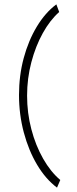

<svg xmlns="http://www.w3.org/2000/svg" viewBox="-20 -755 353 879"><path d="M241 104Q189 65 150 -0.5Q111 -66 89 -148.5Q67 -231 67 -320Q67 -409 88.5 -489Q110 -569 148.5 -633Q187 -697 238 -735L251 -700Q209 -663 176 -603.5Q143 -544 123.5 -470Q104 -396 104 -317Q104 -238 123.5 -163.5Q143 -89 177.5 -28.5Q212 32 256 69Z"/></svg>

Font: Inconsolata ExtraCondensed Light
Style: Regular
Weight: 300
Width: 2
Monospace: yes
Designer: Raph Levien, Cyreal, Brenton Simpson
Foundry: Raph Levien, Cyreal, Google
Version: Version 3.100; ttfautohint (v1.8.4.7-5d5b)